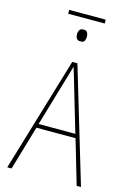

<svg xmlns="http://www.w3.org/2000/svg" viewBox="-147 -1085 794 1157"><g transform="rotate(15 250.0 -506.5)"><path d="M20 0 234 -715H266L480 0H453L372 -276H128L47 0ZM224 -603 135 -301H364L275 -603Q269 -624 263 -644Q257 -664 249 -689Q243 -667 237 -646.5Q231 -626 224 -603ZM250 -847Q231 -847 224.5 -858Q218 -869 218 -884Q218 -898 224.5 -909.5Q231 -921 250 -921Q268 -921 274 -909.5Q280 -898 280 -884Q280 -871 275 -859Q270 -847 250 -847ZM135 -989V-1013H363V-989Z"/></g></svg>

Font: Noto Sans Mono ExtraCondensed Thin
Style: Regular
Weight: 100
Width: 2
Designer: Monotype Design Team
Foundry: Monotype Imaging Inc.
Version: Version 2.014; ttfautohint (v1.8.4.7-5d5b)